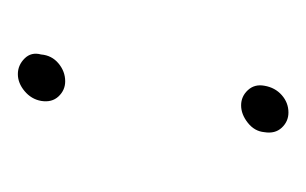

<svg xmlns="http://www.w3.org/2000/svg" viewBox="-84 -259 343 215"><g transform="rotate(90 87.5 -151.5)"><path d="M76 -276Q74 -265 81 -257.5Q88 -250 98 -250Q108 -250 117.5 -257.5Q127 -265 128 -276Q130 -288 123 -295.5Q116 -303 106 -303Q95 -303 86.5 -295.5Q78 -288 76 -276ZM41 -26Q38 -15 45.5 -7.5Q53 0 63 0Q73 0 82 -7.5Q91 -15 93 -26Q95 -38 88 -45.5Q81 -53 71 -53Q60 -53 51 -45.5Q42 -38 41 -26Z"/></g></svg>

Font: Josefin Slab Thin Light
Style: Italic
Weight: 300
Italic angle: -12°
Version: Version 2.000